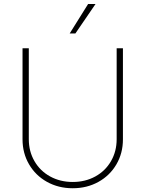

<svg xmlns="http://www.w3.org/2000/svg" viewBox="-20 -955 747 986"><path d="M611.3 -707V-239.3Q611.3 -168.5 577.9 -111.1Q544.4 -53.7 485.6 -21Q426.8 11.7 353.5 11.7Q280.3 11.7 221.4 -21Q162.6 -53.7 129.2 -111.1Q95.7 -168.5 95.7 -239.3V-707H127.9V-240.2Q127.9 -177.7 157 -127.4Q186 -77.1 237.5 -48.8Q289.1 -20.5 353.5 -20.5Q418 -20.5 469.5 -48.8Q521 -77.1 550 -127.4Q579.1 -177.7 579.1 -240.2V-707ZM432.6 -934.6H470.7L367.2 -783.2H337.9Z"/></svg>

Font: Pretendard JP Thin
Style: Regular
Weight: 100
Designer: Base glyphs from Inter by Rasmus Andersson; Hangeul glyphs from Noto Sans CJK(Source Han Sans) by Jang Soo-young and Kan
Foundry: Kil Hyung-jin
Version: Version 1.309